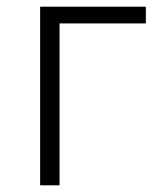

<svg xmlns="http://www.w3.org/2000/svg" viewBox="-20 -554 484 574"><path d="M100 0H158V-484H416V-534H100Z"/></svg>

Font: GenYoGothic2 TW L
Style: Regular
Weight: 300
Version: Version 2.100;PS 2.1;hotconv 16.6.51;makeotf.lib2.5.65220 DE